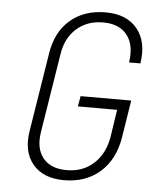

<svg xmlns="http://www.w3.org/2000/svg" viewBox="-53 -786 706 843"><g transform="rotate(5 300.0 -365.0)"><path d="M260 10Q169 10 123 -44.5Q77 -99 91 -190L147 -540Q162 -635 223.5 -687.5Q285 -740 379 -740Q472 -740 518.5 -683Q565 -626 550 -530H500Q512 -607 477.5 -651Q443 -695 372 -695Q302 -695 255 -653.5Q208 -612 197 -540L141 -190Q130 -118 164 -76.5Q198 -35 268 -35Q340 -35 388 -79.5Q436 -124 448 -200L466 -318H293L301 -364H524L498 -200Q482 -101 419 -45.5Q356 10 260 10Z"/></g></svg>

Font: JetBrains Mono Thin
Style: Italic
Weight: 100
Italic angle: -9°
Monospace: yes
Designer: Philipp Nurullin, Konstantin Bulenkov
Foundry: JetBrains
Version: Version 2.305; ttfautohint (v1.8.4.7-5d5b)